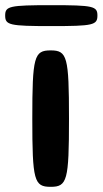

<svg xmlns="http://www.w3.org/2000/svg" viewBox="-60 -723 397 743"><path d="M207 -264C207 -504 200 -528 136 -528C72 -528 65 -504 65 -264C65 -24 72 0 136 0C200 0 207 -24 207 -264ZM317 -663C317 -699 301 -703 139 -703C-24 -703 -40 -699 -40 -663C-40 -626 -24 -622 139 -622C301 -622 317 -626 317 -663Z"/></svg>

Font: Asimov Print
Style: A
Weight: 500
Designer: Google
Version: Version 2.000980: 2014